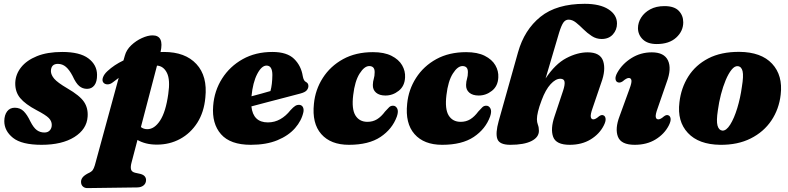

<svg xmlns="http://www.w3.org/2000/svg" viewBox="-20 -747 4133 1007"><path d="M213 -52Q231 -52 241.2 -63.2Q251.5 -74.5 251.5 -92Q251.5 -112 235.8 -128Q220 -144 172 -169Q112.5 -200.5 85.8 -232.8Q59 -265 60 -312.5Q61.5 -357 90.5 -393.8Q119.5 -430.5 173.8 -452.5Q228 -474.5 306.5 -474.5Q398.5 -474.5 443.5 -440.8Q488.5 -407 489 -355Q489.5 -318.5 475.2 -299.8Q461 -281 436.5 -281Q413 -281 395.5 -295.8Q378 -310.5 360.5 -349Q344 -380.5 325.8 -396.2Q307.5 -412 283.5 -412Q247.5 -412 247 -373.5Q247.5 -354 264.5 -334Q281.5 -314 332.5 -284Q399 -245.5 421 -212.2Q443 -179 439.5 -134.5Q435 -69 370 -28.2Q305 12.5 198 12.5Q94 12.5 48.2 -24Q2.5 -60.5 2.5 -112Q3 -144 17.5 -163Q32 -182 57.5 -182Q85.5 -182 104 -163.8Q122.5 -145.5 139 -110.5Q156 -77 173.2 -64.5Q190.5 -52 213 -52Z M571.5 -315Q558 -304.5 544.2 -304.5Q530.5 -304.5 522.5 -313.5Q514 -324 520 -341Q526 -358 543.5 -374Q579 -407 627.5 -430L635 -456Q643 -485.5 668.2 -509.5Q693.5 -533.5 724.5 -547.5Q755.5 -561.5 780 -561.5Q842 -561.5 822 -474Q831 -474.5 840 -474.5Q951.5 -474.5 1010.2 -411Q1069 -347.5 1057 -235Q1050 -158.5 1014.8 -103.2Q979.5 -48 924.5 -18.2Q869.5 11.5 803 11.5Q771.5 11.5 746 5Q720.5 -1.5 701 -13L669.5 107Q664 128 667.2 141.2Q670.5 154.5 688.5 159L716 165Q732.5 169.5 739.2 178Q746 186.5 746 197Q746 214.5 733.5 225Q721 235.5 701 236L439.5 239.5Q424.5 240 414.8 231.2Q405 222.5 405 206.5Q405 195 412.5 184.5Q420 174 440 163Q459.5 154.5 466 145.5Q472.5 136.5 477.5 119.5L602.5 -338.5Q587 -327.5 571.5 -315ZM752 -69.5Q789.5 -69 819.5 -114.5Q849.5 -160 862.5 -254Q873.5 -328 855.8 -364.2Q838 -400.5 803.5 -403L719 -80.5Q733.5 -69.5 752 -69.5Z M1571.5 -160Q1562 -114.5 1527.5 -75Q1493 -35.5 1434.8 -11.5Q1376.5 12.5 1295.5 12.5Q1188 12.5 1139.2 -43Q1090.5 -98.5 1098 -191.5Q1104 -271 1144.8 -335Q1185.5 -399 1253 -436.8Q1320.5 -474.5 1408.5 -474.5Q1485.5 -474.5 1522.5 -438.2Q1559.5 -402 1568 -347.5Q1572.5 -323 1584 -317.5Q1597.5 -311 1597.5 -296Q1597.5 -284 1588.8 -273.5Q1580 -263 1555.5 -256.5Q1529.5 -249.5 1485.2 -238Q1441 -226.5 1391.2 -213.5Q1341.5 -200.5 1298.5 -189Q1307.5 -105 1385 -105Q1420 -105 1449.8 -121.8Q1479.5 -138.5 1503.5 -169Q1518.5 -185.5 1528.8 -191.8Q1539 -198 1551 -197Q1563 -195.5 1568.5 -185.5Q1574 -175.5 1571.5 -160ZM1378 -403Q1352 -403 1329 -358.8Q1306 -314.5 1299 -242Q1325.5 -249 1351.8 -256.2Q1378 -263.5 1398.5 -269.5Q1408 -304 1408.5 -353.5Q1408.5 -403 1378 -403Z M1916.5 -400.5Q1891 -400.5 1866 -361Q1841 -321.5 1832.5 -248.5Q1823.5 -175 1844.2 -141.5Q1865 -108 1907 -108Q1935.5 -108 1957.5 -121.5Q1979.5 -135 1999.5 -162Q2012 -176 2020.8 -184.5Q2029.5 -193 2042 -192.5Q2055.5 -192.5 2063.2 -178Q2071 -163.5 2061.5 -136Q2037.5 -70 1975.8 -28.8Q1914 12.5 1810 12.5Q1714.5 12.5 1665 -43.8Q1615.5 -100 1626.5 -203Q1633.5 -276.5 1673 -338.2Q1712.5 -400 1779.2 -436.8Q1846 -473.5 1936 -473.5Q1995.5 -473.5 2033.5 -454.2Q2071.5 -435 2089 -404.8Q2106.5 -374.5 2104.5 -341Q2102.5 -295.5 2071.2 -270.8Q2040 -246 2001.5 -246Q1970 -246 1952.2 -261.2Q1934.5 -276.5 1935.5 -302Q1936 -320 1940.5 -334.2Q1945 -348.5 1945 -368Q1945.5 -400.5 1916.5 -400.5Z M2405.5 -400.5Q2380 -400.5 2355 -361Q2330 -321.5 2321.5 -248.5Q2312.5 -175 2333.2 -141.5Q2354 -108 2396 -108Q2424.5 -108 2446.5 -121.5Q2468.5 -135 2488.5 -162Q2501 -176 2509.8 -184.5Q2518.5 -193 2531 -192.5Q2544.5 -192.5 2552.2 -178Q2560 -163.5 2550.5 -136Q2526.5 -70 2464.8 -28.8Q2403 12.5 2299 12.5Q2203.5 12.5 2154 -43.8Q2104.5 -100 2115.5 -203Q2122.5 -276.5 2162 -338.2Q2201.5 -400 2268.2 -436.8Q2335 -473.5 2425 -473.5Q2484.5 -473.5 2522.5 -454.2Q2560.5 -435 2578 -404.8Q2595.5 -374.5 2593.5 -341Q2591.5 -295.5 2560.2 -270.8Q2529 -246 2490.5 -246Q2459 -246 2441.2 -261.2Q2423.5 -276.5 2424.5 -302Q2425 -320 2429.5 -334.2Q2434 -348.5 2434 -368Q2434.5 -400.5 2405.5 -400.5Z M2821 -222Q2807.5 -186.5 2801.8 -162.2Q2796 -138 2796 -122Q2796 -106 2801.2 -92.5Q2806.5 -79 2806.5 -61Q2806.5 -27 2767.2 -7.2Q2728 12.5 2656.5 12.5Q2600 12.5 2588.8 -17.5Q2577.5 -47.5 2595.5 -112L2697 -473Q2730 -590.5 2814.5 -658.8Q2899 -727 3046.5 -727Q3126.5 -727 3171.2 -698.2Q3216 -669.5 3216 -623.5Q3216 -590.5 3194.5 -566.5Q3173 -542.5 3135.5 -542.5Q3107.5 -542.5 3084 -557.8Q3060.5 -573 3040.2 -593.2Q3020 -613.5 3000.8 -628.8Q2981.5 -644 2962 -644Q2946 -644 2935.2 -629.2Q2924.5 -614.5 2912.5 -576L2841.5 -335.5Q2892 -411.5 2950 -442Q3008 -472.5 3062 -472.5Q3128.5 -472.5 3143.5 -426.5Q3158.5 -380.5 3133 -312L3087.5 -178.5Q3076.5 -147.5 3078.5 -134.2Q3080.5 -121 3092 -121Q3103.5 -121 3121 -136.5Q3134.5 -147 3145 -142Q3154.5 -138 3156.2 -124.5Q3158 -111 3146.5 -88.5Q3124 -44 3077.8 -15.8Q3031.5 12.5 2968 12.5Q2896.5 12.5 2881.2 -29.2Q2866 -71 2888.5 -137L2933 -270.5Q2943.5 -302 2941 -318Q2938.5 -334 2918.5 -334Q2894 -334 2867.8 -305.5Q2841.5 -277 2821 -222Z M3424.5 -516Q3377 -516 3351.8 -540Q3326.5 -564 3326 -599Q3326 -628.5 3342.8 -655Q3359.5 -681.5 3390.5 -698.2Q3421.5 -715 3465 -715Q3516 -715 3539.8 -690.5Q3563.5 -666 3563.5 -630Q3563.5 -583.5 3526.5 -549.8Q3489.5 -516 3424.5 -516ZM3429 -178.5Q3417.5 -147.5 3419.2 -134.2Q3421 -121 3433 -121Q3444.5 -121 3462 -136.5Q3475.5 -147 3486 -142Q3495.5 -138 3497.2 -124.5Q3499 -111 3487.5 -88.5Q3464.5 -44 3418.5 -15.8Q3372.5 12.5 3309 12.5Q3237.5 12.5 3221 -29.8Q3204.5 -72 3229.5 -137.5L3281.5 -280.5Q3293.5 -312 3291.8 -325Q3290 -338 3278 -338Q3266 -338 3246 -320.5Q3231 -310.5 3220 -315.5Q3210 -319 3208.2 -332.5Q3206.5 -346 3218 -366.5Q3244 -412.5 3292 -442.5Q3340 -472.5 3398.5 -472.5Q3463.5 -472.5 3483.5 -429.8Q3503.5 -387 3476.5 -315.5Z M3858 -475Q3972.5 -474 4029.5 -412.8Q4086.5 -351.5 4074.5 -250.5Q4066 -175 4025.8 -115Q3985.5 -55 3917.2 -20.8Q3849 13.5 3757 12.5Q3644.5 11 3587.8 -49.8Q3531 -110.5 3543.5 -210.5Q3552 -285.5 3590 -345.8Q3628 -406 3695 -440.8Q3762 -475.5 3858 -475ZM3768.5 -62Q3789 -60.5 3809.8 -93.5Q3830.5 -126.5 3846.8 -179.8Q3863 -233 3871 -291.5Q3880.5 -348.5 3874.8 -373.2Q3869 -398 3849.5 -400Q3833 -401.5 3816.8 -381.2Q3800.5 -361 3786.2 -327Q3772 -293 3761.2 -251.5Q3750.5 -210 3745 -168Q3736.5 -113 3743.2 -88.5Q3750 -64 3768.5 -62Z"/></svg>

Font: Fraunces 72pt Soft Black
Style: Italic
Weight: 900
Italic angle: -16°
Version: Version 1.000;[b76b70a41]